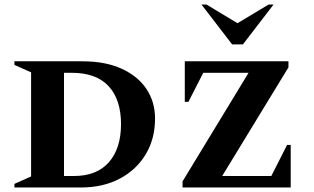

<svg xmlns="http://www.w3.org/2000/svg" viewBox="-20 -832 1394 852"><path d="M44 0V-16L118 -49V-511L44 -544V-560H345Q448 -560 520 -527Q592 -494 630 -437Q668 -380 668 -306Q668 -216 626.5 -147Q585 -78 511 -39Q437 0 339 0ZM298 -509H264V-51H308Q410 -51 463.5 -112.5Q517 -174 517 -281Q517 -390 462 -449.5Q407 -509 298 -509ZM790 0V-27L1083 -509H882L816 -380H800V-560H1260V-533L966 -51H1184L1254 -189H1270V0ZM1010 -635 874 -812H896L1034 -729L1172 -812H1194L1058 -635Z"/></svg>

Font: Spectral SC
Style: Bold
Weight: 700
Designer: Jean-Baptiste Levee
Foundry: Production Type
Version: Version 2.001